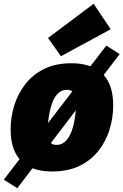

<svg xmlns="http://www.w3.org/2000/svg" viewBox="-34 -888 650 1011"><path d="M343 -555Q400 -555 442 -539L526 -648L596 -603L512 -493Q536 -467 549 -427Q562 -387 562 -332Q562 -268 543 -206Q524 -144 484.5 -94Q445 -44 384.5 -14.5Q324 15 241 15Q181 15 137 -2L57 103L-14 58L69 -50Q46 -77 34 -115.5Q22 -154 22 -207Q22 -271 41 -332.5Q60 -394 99 -444.5Q138 -495 198.5 -525Q259 -555 343 -555ZM319 -415Q292 -415 273.5 -398Q255 -381 244 -354Q233 -327 227 -296.5Q221 -266 219 -240L347 -407Q336 -415 319 -415ZM263 -125Q291 -125 310 -143.5Q329 -162 340.5 -190.5Q352 -219 357.5 -250.5Q363 -282 365 -307L234 -135Q244 -125 263 -125ZM287 -592 219 -688 459 -868 549 -734Z"/></svg>

Font: Bitter Black
Style: Italic
Weight: 900
Italic angle: -9°
Designer: Sol Matas, and Bitter project Authors
Foundry: Sol Matas
Version: Version 2.001